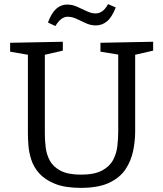

<svg xmlns="http://www.w3.org/2000/svg" viewBox="-20 -900 789 929"><path d="M466 -693 721 -698V-655L634 -635V-264Q634 -217 624 -169Q614 -121 587 -80.5Q560 -40 508 -15.5Q456 9 371 9Q295 9 246.5 -10.5Q198 -30 170.5 -60.5Q143 -91 131.5 -127Q120 -163 117.5 -196.5Q115 -230 115 -253V-635L29 -650V-693L284 -698V-655L197 -635V-253Q197 -222 201 -187.5Q205 -153 221 -123Q237 -93 273 -74Q309 -55 372 -55Q437 -55 474 -75Q511 -95 527.5 -126.5Q544 -158 548 -194.5Q552 -231 552 -264V-636L466 -650ZM248 -774 212 -791Q229 -837 252 -857.5Q275 -878 305 -878Q330 -878 354 -867Q378 -856 400.5 -845.5Q423 -835 442 -835Q459 -835 474 -845Q489 -855 503 -880L540 -864Q522 -817 498 -797Q474 -777 444 -777Q419 -777 396 -787.5Q373 -798 351 -808.5Q329 -819 307 -819Q275 -819 248 -774Z"/></svg>

Font: Bitter
Style: Regular
Weight: 400
Designer: Sol Matas, and Bitter project Authors
Foundry: Sol Matas
Version: Version 2.001